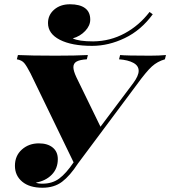

<svg xmlns="http://www.w3.org/2000/svg" viewBox="-20 -866 798 900"><path d="M758 -608 753 -588Q718 -578 692 -554.5Q666 -531 621 -469L345 -99Q308 -42 271 -14Q234 14 179 14Q118 14 84 -14.5Q50 -43 50 -89Q50 -136 82.5 -165Q115 -194 162 -194Q203 -194 227 -174.5Q251 -155 251 -120Q251 -76 222.5 -47Q194 -18 148 -10Q158 -5 179 -5Q225 -5 257.5 -29Q290 -53 325 -105L123 -522Q105 -557 93.5 -570.5Q82 -584 59 -588L64 -608Q124 -605 241 -605Q335 -605 392 -608L387 -588Q354 -586 339 -577.5Q324 -569 324 -551Q324 -534 338 -504L451 -272L605 -477Q630 -511 630 -534Q630 -558 605 -571.5Q580 -585 538 -588L543 -608Q571 -605 683 -605Q726 -605 758 -608ZM417 -672Q497 -673 565 -710Q633 -747 681 -810L696 -799Q641 -724 565 -687.5Q489 -651 412 -651Q316 -651 260.5 -679.5Q205 -708 205 -758Q205 -796 234 -821Q263 -846 308 -846Q354 -846 378.5 -828Q403 -810 403 -774Q403 -746 379.5 -721Q356 -696 321 -686Q349 -672 417 -672Z"/></svg>

Font: Playfair Display SC Black
Style: Italic
Weight: 900
Italic angle: -14°
Designer: Claus Eggers Sørensen
Foundry: Claus Eggers Sørensen
Version: Version 1.200; ttfautohint (v1.6)